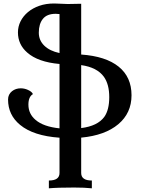

<svg xmlns="http://www.w3.org/2000/svg" viewBox="-20 -778 815 1082"><path d="M497.6 283.2Q457 278.8 397.9 278.8Q303.7 278.8 255.4 283.2V239.3Q315.4 239.3 315.4 196.8V-2Q168.5 -12.2 93.3 -74.2Q25.4 -129.9 25.4 -217.3Q25.4 -246.1 47.9 -264.2Q68.8 -280.3 96.7 -280.3Q117.7 -280.3 137.2 -271.5Q160.2 -261.2 165.5 -247.6Q140.1 -232.9 140.1 -188.5Q140.1 -136.2 180.7 -102.1Q225.1 -64 315.4 -54.7V-417.5Q193.8 -428.2 133.3 -481.9Q81.1 -527.3 81.1 -595.7Q81.1 -628.4 95.9 -658Q110.8 -687.5 137.7 -710Q164.6 -732.4 201.9 -745.4Q239.3 -758.3 284.2 -758.3L300.8 -757.8Q340.8 -755.4 361.8 -755.4Q399.4 -755.4 437.5 -756.8V-470.7Q576.2 -460.9 648.7 -402.3Q721.2 -343.8 721.2 -241.2Q721.2 -140.6 646.5 -77.9Q571.8 -15.1 437.5 -2.4V196.8Q437.5 239.3 497.6 239.3ZM437.5 -56.2Q530.3 -67.9 567.9 -119.6Q595.7 -158.7 595.7 -231Q595.7 -302.2 565.9 -344.7Q527.3 -398.4 437.5 -411.1ZM315.4 -479V-698.7Q303.7 -700.2 293.9 -700.2Q244.6 -700.2 221.7 -671.6Q198.7 -643.1 198.7 -593.8Q198.7 -550.8 229.5 -520.8Q260.3 -490.7 315.4 -479Z"/></svg>

Font: Kelvinch
Style: Bold
Weight: 700
Designer: Paul James Miller
Foundry: High-Logic / Made with FontCreator
Version: Version 3.501;March 28, 2021;FontCreator 13.0.0.2683 64-bit